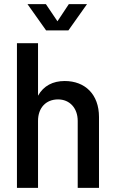

<svg xmlns="http://www.w3.org/2000/svg" viewBox="-20 -909 561 929"><path d="M62 0H164V-324C164 -387 202 -428 261 -428C317 -428 356 -386 356 -324V0H459V-343C459 -452 392 -517 293 -517C236 -517 191 -494 164 -446V-700H62ZM113 -889 203 -762H311L401 -889H313L258 -806L202 -889Z"/></svg>

Font: Vanilla Cream DemiBold
Style: Regular
Weight: 600
Designer: Jeremy Tribby, Jinavaṁso
Foundry: Tribby Type
Version: Version 1.422;Glyphs 3.1.2 (3151)